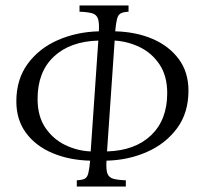

<svg xmlns="http://www.w3.org/2000/svg" viewBox="-20 -685 752 705"><path d="M262 0V-23Q281 -24 290.5 -28.5Q300 -33 304 -48Q308 -63 311 -95Q234 -97 172.5 -123Q111 -149 75.5 -197Q40 -245 40 -313Q40 -394 82 -451Q124 -508 193 -538Q262 -568 343 -570Q345 -602 339.5 -617Q334 -632 317.5 -636.5Q301 -641 272 -642V-665H452V-642Q433 -641 423.5 -636Q414 -631 410 -616.5Q406 -602 403 -570Q480 -568 540.5 -542Q601 -516 636.5 -468Q672 -420 672 -352Q672 -271 630.5 -214.5Q589 -158 520.5 -127.5Q452 -97 371 -95Q369 -62 374.5 -47.5Q380 -33 396.5 -28.5Q413 -24 442 -23V0ZM118 -322Q118 -258 146.5 -216Q175 -174 219.5 -152.5Q264 -131 313 -129L341 -536Q237 -533 177.5 -477Q118 -421 118 -322ZM594 -343Q594 -406 566 -448Q538 -490 494 -511.5Q450 -533 401 -536L373 -129Q476 -132 535 -188.5Q594 -245 594 -343Z"/></svg>

Font: Bona Nova SC
Style: Italic
Weight: 400
Italic angle: -4°
Designer: Mateusz Machalski
Foundry: Capitalics
Version: Version 4.001; ttfautohint (v1.8.4.7-5d5b)